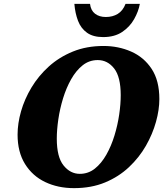

<svg xmlns="http://www.w3.org/2000/svg" viewBox="-20 -963 869 994"><path d="M363 11Q280 11 214 -20.5Q148 -52 109.5 -114Q71 -176 71 -266Q71 -324 89 -387Q107 -450 143 -510Q179 -570 232.5 -618.5Q286 -667 357 -696Q428 -725 516 -725Q593 -725 659 -696Q725 -667 765 -606.5Q805 -546 805 -450Q805 -395 787.5 -332Q770 -269 735.5 -208.5Q701 -148 648 -98Q595 -48 524 -18.5Q453 11 363 11ZM393 -63Q437 -63 471 -90Q505 -117 530.5 -162Q556 -207 572.5 -261Q589 -315 597 -369.5Q605 -424 605 -470Q605 -565 571 -608.5Q537 -652 486 -652Q442 -652 408 -625Q374 -598 348.5 -553Q323 -508 306.5 -454Q290 -400 282 -345.5Q274 -291 274 -245Q274 -150 309 -106.5Q344 -63 393 -63ZM514 -771Q462 -771 430.5 -793.5Q399 -816 384 -855Q369 -894 365 -943H446Q450 -909 472 -892Q494 -875 528 -875Q563 -875 589.5 -891Q616 -907 630 -943H704Q697 -904 674.5 -864Q652 -824 612.5 -797.5Q573 -771 514 -771Z"/></svg>

Font: Noto Serif Black
Style: Italic
Weight: 900
Italic angle: -12°
Designer: Monotype Design Team
Foundry: Monotype Imaging Inc.
Version: Version 2.013